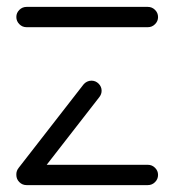

<svg xmlns="http://www.w3.org/2000/svg" viewBox="-20 -537 506 557"><path d="M438.5 -29.6Q438.5 -17.4 429.8 -8.7Q421.1 0 408.9 0H57Q44.8 0 36.1 -8.7Q27.4 -17.4 27.4 -29.6Q27.4 -41.5 36.1 -50.2Q44.8 -58.9 57 -58.9H408.9Q421.1 -58.9 429.8 -50.2Q438.5 -41.5 438.5 -29.6ZM57 -2.2Q44.8 -2.2 36.1 -10.9Q27.4 -19.6 27.4 -31.5Q27.4 -41.5 34.1 -50L222.2 -291.9Q226.3 -297 232.4 -300Q238.5 -303 245.2 -303Q257.4 -303 266.1 -294.3Q274.8 -285.6 274.8 -273.7Q274.8 -263.7 268.1 -255.2L80 -13.3Q75.9 -8.1 69.8 -5.2Q63.7 -2.2 57 -2.2ZM438.5 -487.4Q438.5 -475.6 429.8 -466.9Q421.1 -458.1 408.9 -458.1H57Q44.8 -458.1 36.1 -466.9Q27.4 -475.6 27.4 -487.8Q27.4 -499.6 36.1 -508.3Q44.8 -517 57 -517H408.9Q421.1 -517 429.8 -508.3Q438.5 -499.6 438.5 -487.4Z"/></svg>

Font: 26F Galaxy Sans Medium
Style: Regular
Weight: 500
Designer: C₂₉H₂₅N₃O₅
Version: Version 1.100